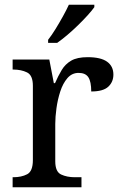

<svg xmlns="http://www.w3.org/2000/svg" viewBox="-20 -786 511 806"><path d="M33 0V-42H36Q70 -42 94 -54.5Q118 -67 118 -114V-426Q118 -470 93.5 -482Q69 -494 36 -494H33V-536H187L206 -437H211Q224 -467 239 -492Q254 -517 279 -531.5Q304 -546 348 -546Q403 -546 429.5 -527Q456 -508 456 -473Q456 -442 434.5 -422Q413 -402 363 -402Q363 -443 351 -461.5Q339 -480 310 -480Q282 -480 263 -458Q244 -436 233 -402Q222 -368 217 -331.5Q212 -295 212 -266V-109Q212 -65 236.5 -53.5Q261 -42 294 -42H322V0ZM182 -619Q197 -638 213 -664Q229 -690 244 -717Q259 -744 269 -766H376V-756Q367 -743 349 -723Q331 -703 308.5 -681Q286 -659 263 -639.5Q240 -620 220 -606H182Z"/></svg>

Font: Noto Serif Toto
Style: Regular
Weight: 400
Designer: Monotype Design Team
Foundry: Monotype Imaging Inc.
Version: Version 2.001